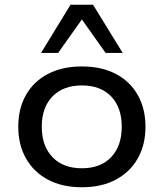

<svg xmlns="http://www.w3.org/2000/svg" viewBox="-20 -780 690 809"><path d="M325 9Q242 9 182 -23Q122 -55 89.5 -112.5Q57 -170 57 -246Q57 -323 89.5 -380Q122 -437 182 -468.5Q242 -500 325 -500Q408 -500 468 -468.5Q528 -437 560.5 -379.5Q593 -322 593 -246Q593 -170 560.5 -112.5Q528 -55 468 -23Q408 9 325 9ZM325 -71Q404 -71 448.5 -118Q493 -165 493 -246Q493 -327 448.5 -373.5Q404 -420 325 -420Q246 -420 201 -373.5Q156 -327 156 -246Q156 -165 201 -118Q246 -71 325 -71ZM153 -557 277 -760H372L497 -557H425L325 -698L225 -557Z"/></svg>

Font: Nunito Sans 10pt SemiExpanded Medium
Style: Regular
Weight: 500
Width: 6
Designer: Vernon Adams
Foundry: Vernon Adams
Version: Version 3.101;gftools[0.9.27]